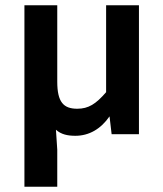

<svg xmlns="http://www.w3.org/2000/svg" viewBox="-20 -511 622 731"><path d="M198 200V59L193 -17C213 1 238 6 267 6C319 6 364 -20 397 -68L405 0H509V-491H384V-160C345 -115 317 -97 274 -97C222 -97 198 -122 198 -200V-491H73V200Z"/></svg>

Font: Falling Sky
Style: Med
Weight: 500
Designer: Paul D. Hunt
Foundry: Adobe Systems Incorporated
Version: Version 1.02